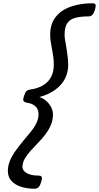

<svg xmlns="http://www.w3.org/2000/svg" viewBox="-20 -1076 604 1171"><path d="M544 -1056Q563 -1056 563.5 -1044Q564 -1032 559 -1016Q552 -994 543 -985Q534 -976 519 -976Q473 -976 440 -967.5Q407 -959 390.5 -935Q374 -911 374 -865Q374 -849 376.5 -833.5Q379 -818 382 -802.5Q385 -787 387.5 -769Q390 -751 392.5 -730.5Q395 -710 396 -685Q397 -637 377 -597.5Q357 -558 317.5 -529Q278 -500 220 -484Q245 -476 263.5 -459Q282 -442 292.5 -421Q303 -400 303 -378Q303 -343 289.5 -312Q276 -281 255 -254Q234 -227 210 -202.5Q186 -178 165 -154.5Q144 -131 130.5 -107Q117 -83 117 -57Q117 -35 143.5 -20Q170 -5 216 -5Q233 -5 235 5.5Q237 16 231 35Q224 57 215 66Q206 75 191 75Q145 75 108 63Q71 51 49.5 27Q28 3 28 -33Q28 -67 41.5 -98Q55 -129 76.5 -158.5Q98 -188 121.5 -216.5Q145 -245 167 -271.5Q189 -298 202 -325Q215 -352 215 -378Q215 -400 206.5 -414.5Q198 -429 181.5 -438Q165 -447 142 -450Q125 -454 122.5 -462.5Q120 -471 126 -490Q134 -513 141.5 -520.5Q149 -528 165 -530Q209 -536 241.5 -555Q274 -574 291.5 -606.5Q309 -639 308 -685Q308 -708 305.5 -726Q303 -744 300 -760.5Q297 -777 294 -793.5Q291 -810 288.5 -827Q286 -844 286 -865Q286 -930 319.5 -972.5Q353 -1015 412 -1035.5Q471 -1056 544 -1056Z"/></svg>

Font: Playwrite IE
Style: Regular
Weight: 400
Designer: Veronika Burian, José Scaglione
Foundry: TypeTogether
Version: Version 1.002